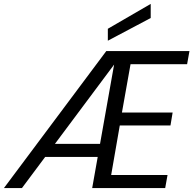

<svg xmlns="http://www.w3.org/2000/svg" viewBox="-34 -961 988 981"><path d="M-14 0 509 -700H934L922 -633H633L589 -386H848L837 -320H578L534 -67H822L810 0H437L549 -631L78 0ZM150 -159 197 -226H515L503 -159ZM517 -753V-814L736 -941V-869Z"/></svg>

Font: DM Sans 17pt
Style: Italic
Weight: 400
Italic angle: -10°
Version: Version 4.004;gftools[0.9.30]